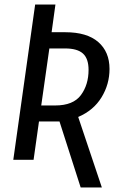

<svg xmlns="http://www.w3.org/2000/svg" viewBox="-20 -709 544 852"><path d="M327 -190 432 123H338L244 -170H153L129 0H39L136 -689H226L209 -566H270Q366 -566 416 -522.5Q466 -479 466 -403Q466 -335 430.5 -277Q395 -219 327 -190ZM225 -241Q305 -241 339 -287Q373 -333 373 -399Q373 -449 348 -471.5Q323 -494 269 -494H199L163 -241Z"/></svg>

Font: Fira Sans Compressed
Style: Italic
Weight: 400
Width: 1
Italic angle: -8°
Designer: bBox Type GmbH & Carrois Corporate GbR & Edenspiekermann AG
Foundry: bBox Type GmbH & Carrois Corporate GbR & Edenspiekermann AG
Version: Version 4.301